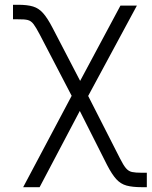

<svg xmlns="http://www.w3.org/2000/svg" viewBox="-20 -569 626 793"><path d="M75.7 204.1 294.4 -208H326.2L475.6 85.4Q489.3 112.8 500 125.5Q510.7 138.2 525.1 141.4Q539.6 144.5 565.9 144.5H586.4V204.1H565.9Q527.3 204.1 502.9 197.5Q478.5 190.9 460.4 171.1Q442.4 151.4 422.4 112.8L309.6 -110.8L143.6 204.1ZM285.6 -154.8 144.5 -425.8Q128.9 -455.6 118.7 -469.2Q108.4 -482.9 94.7 -486.3Q81.1 -489.7 54.2 -489.3H33.7V-549.3H54.2Q93.3 -549.3 116.9 -542Q140.6 -534.7 158.7 -513.9Q176.8 -493.2 197.3 -453.6L311 -234.9L477.5 -545.9H545.4L334.5 -154.8Z"/></svg>

Font: Inter Tight Light
Style: Regular
Weight: 300
Designer: Rasmus Andersson
Foundry: rsms
Version: Version 3.004